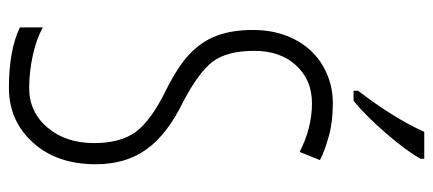

<svg xmlns="http://www.w3.org/2000/svg" viewBox="-293 -678 981 435"><g transform="rotate(90 197.5 -460.5)"><path d="M185.5 -771V-781.2Q247.1 -861.3 278.8 -931.2H339.8V-922.9Q321.8 -890.6 281.7 -844.2Q243.2 -799.8 208.5 -771ZM352.1 -187Q352.1 -98.6 303.2 -44.9Q253.9 9.8 179.2 9.8Q93.8 9.8 42 -15.1V-66.9Q69.3 -52.2 105 -44.4Q143.6 -36.1 179.2 -36.1Q233.9 -36.1 269 -77.6Q304.2 -119.1 304.2 -183.1Q304.2 -242.2 279.3 -276.9Q253.9 -312 184.1 -346.2Q127.9 -374.5 101.6 -400.4Q73.7 -427.2 61 -460.9Q47.9 -495.1 47.9 -543.9Q47.9 -596.2 69.3 -637.7Q90.8 -679.2 129.4 -701.7Q168 -724.1 213.9 -724.1Q256.3 -724.1 289.1 -714.8Q325.2 -704.6 342.8 -694.8L324.2 -648.9Q270 -676.8 213.9 -676.8Q161.1 -676.8 127.9 -640.6Q95.2 -605 95.2 -545.9Q95.2 -485.4 119.1 -452.6Q143.6 -419.9 212.9 -383.8Q284.2 -349.1 318.4 -301.8Q352.1 -254.9 352.1 -187Z"/></g></svg>

Font: Germano
Style: Regular
Weight: 300
Width: 3
Foundry: Ascender Corporation
Version: Version 1.10; ttfautohint (v1.5)